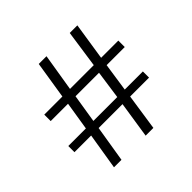

<svg xmlns="http://www.w3.org/2000/svg" viewBox="-166 -834 1034 1034"><g transform="rotate(-45 351.0 -317.0)"><path d="M647 -394V-443H516L549 -657H491L460 -443H279L314 -657H255L221 -443H83V-394H215L189 -232H55V-185H182L148 23H205L239 -185H421L389 23H448L479 -185H623V-232H485L509 -394ZM451 -394 428 -232H246L272 -394Z"/></g></svg>

Font: STIX Two Math
Style: Regular
Weight: 400
Designer: Ross Mills, John Hudson & Paul Hanslow, Tiro Typeworks Ltd; with portions MicroPress Inc., with additions and correction
Foundry: Tiro Typeworks Ltd
Version: Version 2.02 b142